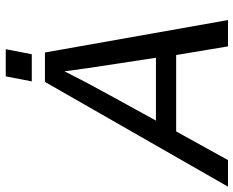

<svg xmlns="http://www.w3.org/2000/svg" viewBox="-146 -746 840 691"><g transform="rotate(-90 274.5 -400.0)"><path d="M453.6 0 422.4 -186.5H147.5L44.4 0H-51.3L325.7 -658.7H431.6L548.3 0ZM363.8 -588.4Q341.3 -543.9 323.5 -509.8Q305.7 -475.6 186.5 -259.3H412.6L375.5 -503.4ZM327.6 -706.1 345.7 -799.8H443.4L425.3 -706.1Z"/></g></svg>

Font: Cousine
Style: Italic
Weight: 400
Italic angle: -12°
Monospace: yes
Designer: Steve Matteson
Foundry: Monotype Imaging Inc.
Version: Version 1.21